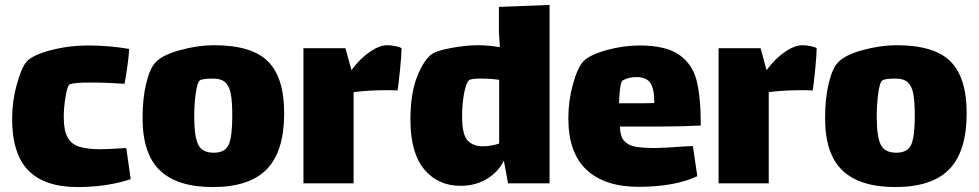

<svg xmlns="http://www.w3.org/2000/svg" viewBox="-20 -707 3961 777"><path d="M509 18Q413 50 294 50Q161 50 95 -17Q29 -84 29 -227Q29 -297 48 -365.5Q67 -434 88 -458Q113 -485 186 -504Q259 -523 338 -523Q420 -523 503 -509Q501 -479 495.5 -439Q490 -399 484 -368Q411 -373 345 -373Q281 -373 263 -366Q253 -362 245.5 -317Q238 -272 238 -233Q238 -180 253 -152Q268 -124 300 -113.5Q332 -103 387 -103Q411 -103 491 -108Z M557 -229Q557 -309 571.5 -369Q586 -429 608 -453Q635 -484 708 -504Q781 -524 846 -524Q999 -524 1064.5 -458.5Q1130 -393 1130 -249Q1130 -95 1060 -22.5Q990 50 841 50Q698 50 627.5 -17Q557 -84 557 -229ZM920 -238Q920 -296 914 -327.5Q908 -359 891.5 -374Q875 -389 842 -389Q795 -389 787 -380Q778 -372 772 -328Q766 -284 766 -236Q766 -155 782 -122Q798 -89 845 -89Q891 -89 905.5 -121.5Q920 -154 920 -238Z M1605 -512Q1605 -486 1599 -426Q1593 -366 1589 -341Q1577 -342 1545 -342Q1470 -342 1411 -334V35H1208V-512H1378L1402 -424H1403Q1437 -470 1476.5 -497Q1516 -524 1547 -524Q1562 -524 1579.5 -520.5Q1597 -517 1605 -512Z M2204 -687V35H2036L2019 -57Q1996 -10 1949.5 17.5Q1903 45 1844 45Q1752 45 1696.5 -22Q1641 -89 1641 -222Q1641 -323 1665 -388.5Q1689 -454 1721 -483Q1741 -501 1803.5 -512.5Q1866 -524 1915 -524Q1957 -524 2003 -516Q1999 -573 1999 -579V-679ZM2000 -126V-384Q1966 -389 1924 -389Q1888 -389 1879 -383Q1866 -373 1858 -328.5Q1850 -284 1850 -235Q1850 -163 1872 -139Q1894 -115 1934 -115Q1966 -115 2000 -126Z M2744 -114Q2755 -114 2784 -116L2802 6Q2710 49 2564 49Q2427 49 2353.5 -20Q2280 -89 2280 -228Q2280 -299 2298.5 -366Q2317 -433 2341 -459Q2366 -485 2434 -504Q2502 -523 2568 -523Q2675 -523 2729 -485Q2783 -447 2799.5 -379.5Q2816 -312 2816 -199Q2735 -195 2658 -195H2489Q2489 -157 2505 -138Q2521 -119 2550.5 -113.5Q2580 -108 2634 -108Q2664 -108 2744 -114ZM2485 -289H2547Q2603 -289 2628 -290Q2628 -347 2612 -371Q2596 -395 2556 -395Q2524 -395 2501 -382Q2493 -378 2489.5 -350.5Q2486 -323 2485 -289Z M3285 -512Q3285 -486 3279 -426Q3273 -366 3269 -341Q3257 -342 3225 -342Q3150 -342 3091 -334V35H2888V-512H3058L3082 -424H3083Q3117 -470 3156.5 -497Q3196 -524 3227 -524Q3242 -524 3259.5 -520.5Q3277 -517 3285 -512Z M3319 -229Q3319 -309 3333.5 -369Q3348 -429 3370 -453Q3397 -484 3470 -504Q3543 -524 3608 -524Q3761 -524 3826.5 -458.5Q3892 -393 3892 -249Q3892 -95 3822 -22.5Q3752 50 3603 50Q3460 50 3389.5 -17Q3319 -84 3319 -229ZM3682 -238Q3682 -296 3676 -327.5Q3670 -359 3653.5 -374Q3637 -389 3604 -389Q3557 -389 3549 -380Q3540 -372 3534 -328Q3528 -284 3528 -236Q3528 -155 3544 -122Q3560 -89 3607 -89Q3653 -89 3667.5 -121.5Q3682 -154 3682 -238Z"/></svg>

Font: Lalezar
Style: Regular
Weight: 400
Designer: Borna Izadpanah
Foundry: Borna Izadpanah
Version: Version 1.003;November 28, 2018;FontCreator 11.5.0.2421 64-b